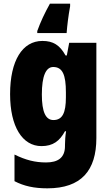

<svg xmlns="http://www.w3.org/2000/svg" viewBox="-20 -786 600 1046"><path d="M362 -752V-766H252C223 -714 201 -667 183 -617V-606H343C346 -646 352 -697 362 -752ZM211 -563C102 -563 35 -456 35 -273C35 -96 102 10 206 10C269 10 305 -18 334 -71H340C336 -49 334 -17 334 3V10C334 73 296 99 231 99C171 99 120 86 59 56V201C111 228 166 240 238 240C423 240 505 143 505 -34V-553H357L344 -484H337C306 -540 270 -563 211 -563ZM270 -421C321 -421 339 -378 339 -283V-256C339 -171 320 -132 271 -132C229 -132 208 -176 208 -271C208 -372 230 -421 270 -421Z"/></svg>

Font: Noto Sans Devanagari Condensed Black
Style: Regular
Weight: 900
Width: 3
Designer: Jelle Bosma - Monotype Design Team
Foundry: Monotype Imaging Inc.
Version: Version 2.004